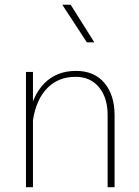

<svg xmlns="http://www.w3.org/2000/svg" viewBox="-20 -785 582 805"><path d="M375.5 -607.4 276.4 -765.1H241.2L344.2 -607.4ZM118.2 0V-332V-483.4H88.9V0ZM460.4 -302.2Q460.4 -386.7 417.7 -437.3Q375 -487.8 298.8 -487.8Q217.3 -487.8 165.8 -435.5Q114.3 -383.3 98.6 -285.6L118.2 -281.2Q131.8 -368.2 178.2 -415.5Q224.6 -462.9 296.9 -462.9Q359.4 -462.9 395.3 -418.9Q431.2 -375 431.2 -303.2V0H460.4Z"/></svg>

Font: Estedad VF
Style: Regular
Weight: 100
Designer: Amin Abedi
Version: Version 7.3